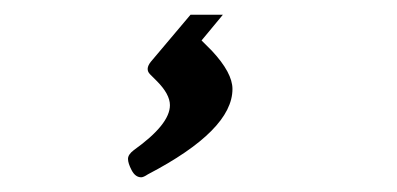

<svg xmlns="http://www.w3.org/2000/svg" viewBox="-20 -23 540 261"><path d="M239 -3H283L254 32L268 46Q296 76 296 98Q296 154 181 214Q175 218 172 218Q164 218 159 208.5Q154 199 154 193Q154 187 162 181Q211 146 211 120Q211 105 193 87L184 78Q177 71 185 61Z"/></svg>

Font: Crete Round
Style: Italic
Weight: 400
Designer: Veronika Burian
Foundry: TypeTogether
Version: Version 1.001; ttfautohint (v1.6)